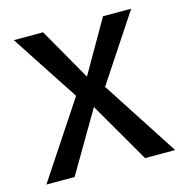

<svg xmlns="http://www.w3.org/2000/svg" viewBox="-84 -605 654 684"><g transform="rotate(-15 242.5 -263.5)"><path d="M480 0H369L240 -223L109 0H5L189 -278L26 -527H134L244 -334L355 -527H459L297 -282Z"/></g></svg>

Font: FiraGOUPP
Style: Medium
Weight: 400
Designer: bBox Type
Foundry: bBox Type GmbH
Version: Version 1.001